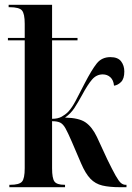

<svg xmlns="http://www.w3.org/2000/svg" viewBox="-20 -780 549 800"><path d="M19 0V-10H23Q60 -10 71.5 -23Q83 -36 83 -79V-612H13V-622H83V-681Q83 -723 71.5 -736.5Q60 -750 20 -750H16V-760H197V-622H303V-612H197V-285Q221 -285 236.5 -293.5Q252 -302 264 -314Q280 -331 296 -361.5Q312 -392 333 -433Q362 -489 383 -515.5Q404 -542 440 -542Q471 -542 484.5 -524.5Q498 -507 498 -482Q498 -452 484.5 -438.5Q471 -425 455 -423Q453 -446 440 -458Q427 -470 408 -470Q382 -470 363.5 -448.5Q345 -427 322 -384Q305 -353 290 -330Q275 -307 251 -290Q309 -289 336.5 -270Q364 -251 384 -209L427 -116Q449 -71 462 -48Q475 -25 484 -17.5Q493 -10 503 -10H507V0H480Q436 0 406.5 -7Q377 -14 356.5 -35.5Q336 -57 318 -99L279 -190Q263 -227 253 -245Q243 -263 231 -269Q219 -275 197 -275V-79Q197 -37 207 -23.5Q217 -10 249 -10H251V0Z"/></svg>

Font: Noto Serif Display ExtraCondensed SemiBold
Style: Regular
Weight: 600
Width: 2
Designer: Monotype Design Team
Foundry: Monotype Imaging Inc.
Version: Version 2.009